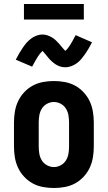

<svg xmlns="http://www.w3.org/2000/svg" viewBox="-20 -934 540 962"><path d="M250 8Q223 8 195.5 3Q168 -2 144 -15Q120 -28 101 -48.5Q82 -69 70.5 -93.5Q59 -118 54.5 -145.5Q50 -173 50 -200V-320Q50 -347 54.5 -374.5Q59 -402 70.5 -426.5Q82 -451 101 -471.5Q120 -492 144 -505Q168 -518 195.5 -523Q223 -528 250 -528Q277 -528 304.5 -523Q332 -518 356 -505Q380 -492 399 -471.5Q418 -451 429.5 -426.5Q441 -402 445.5 -374.5Q450 -347 450 -320V-200Q450 -173 445.5 -145.5Q441 -118 429.5 -93.5Q418 -69 399 -48.5Q380 -28 356 -15Q332 -2 304.5 3Q277 8 250 8ZM250 -97Q268 -97 284.5 -106Q301 -115 310.5 -130.5Q320 -146 323 -164Q326 -182 326 -200V-320Q326 -338 323 -356Q320 -374 310.5 -389.5Q301 -405 284.5 -414Q268 -423 250 -423Q232 -423 215.5 -414Q199 -405 189.5 -389.5Q180 -374 177 -356Q174 -338 174 -320V-200Q174 -182 177 -164Q180 -146 189.5 -130.5Q199 -115 215.5 -106Q232 -97 250 -97ZM307 -597Q294 -597 282.5 -600.5Q271 -604 260.5 -610.5Q250 -617 240.5 -625.5Q231 -634 223.5 -643Q216 -652 207 -663Q198 -674 193 -679Q180 -667 168.5 -648.5Q157 -630 141 -600L59 -635Q68 -653 77 -668Q86 -683 94.5 -695.5Q103 -708 112 -718.5Q121 -729 133.5 -739Q146 -749 161.5 -755Q177 -761 193 -761Q206 -761 217.5 -757Q229 -753 239.5 -747Q250 -741 259.5 -732Q269 -723 276.5 -714.5Q284 -706 292 -696Q300 -686 307 -679Q320 -690 331.5 -708.5Q343 -727 359 -758L441 -722Q432 -704 423 -689Q414 -674 405.5 -662Q397 -650 388 -639Q379 -628 366.5 -618.5Q354 -609 338.5 -603Q323 -597 307 -597ZM100 -836V-914H400V-836Z"/></svg>

Font: Iosevka Curly Extrabold
Style: Regular
Weight: 800
Monospace: yes
Designer: Belleve Invis
Foundry: Belleve Invis
Version: Version 22.1.2; ttfautohint (v1.8.4)